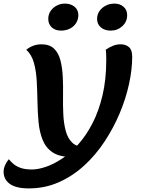

<svg xmlns="http://www.w3.org/2000/svg" viewBox="-80 -846 781 1066"><path d="M80 200Q9 200 -25.5 175Q-60 150 -60 107Q-60 88 -50.5 68.5Q-41 49 -31 38Q-20 52 -4.5 65Q11 78 35.5 86.5Q60 95 97 95Q131 95 174 80.5Q217 66 263.5 35.5Q310 5 354 -44Q398 -93 433 -160.5Q468 -228 489 -316Q510 -404 510 -514Q510 -526 509.5 -542.5Q509 -559 507 -570Q529 -585 549 -592.5Q569 -600 589 -600Q618 -600 636 -584.5Q654 -569 654 -531Q654 -461 636.5 -380Q619 -299 584.5 -217Q550 -135 500.5 -60Q451 15 387 73.5Q323 132 246 166Q169 200 80 200ZM315 25Q249 25 211.5 -0.5Q174 -26 156.5 -70Q139 -114 134 -168.5Q129 -223 128 -281.5Q127 -340 124 -395.5Q121 -451 108.5 -496.5Q96 -542 66 -570Q104 -600 150 -600Q195 -600 220 -576Q245 -552 255.5 -511Q266 -470 268.5 -419.5Q271 -369 270 -315Q269 -261 271.5 -210.5Q274 -160 285 -119Q296 -78 321 -54Q346 -30 392 -30ZM534 -676Q501 -676 480 -694Q459 -712 459 -741Q459 -766 472.5 -785Q486 -804 507.5 -815Q529 -826 555 -826Q586 -826 606 -808.5Q626 -791 626 -762Q626 -725 599 -700.5Q572 -676 534 -676ZM259 -676Q227 -676 207.5 -694Q188 -712 188 -741Q188 -766 201 -785Q214 -804 235 -815Q256 -826 280 -826Q313 -826 334 -808.5Q355 -791 355 -762Q355 -738 342.5 -718Q330 -698 308 -687Q286 -676 259 -676Z"/></svg>

Font: Lemonada Medium
Style: Regular
Weight: 500
Designer: Mohamed Gaber (Arabic), Eduardo Tunni (Latin)
Foundry: Kief Type Foundry
Version: Version 4.004; ttfautohint (v1.8.2)